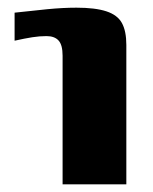

<svg xmlns="http://www.w3.org/2000/svg" viewBox="-20 -480 398 500"><path d="M143 0V-335Q143 -363 132.5 -374.5Q122 -386 101 -386Q83 -386 64 -383Q45 -380 18 -374V-447Q62 -452 103 -456Q144 -460 179 -460Q228 -460 257 -450.5Q286 -441 297.5 -420Q309 -399 309 -363V0Z"/></svg>

Font: Genos
Style: Bold
Weight: 700
Designer: Robert E. Leuschke
Foundry: Robert E. Leuschke
Version: Version 1.010